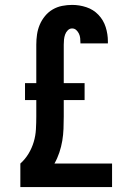

<svg xmlns="http://www.w3.org/2000/svg" viewBox="-20 -763 540 783"><path d="M63 0V-96Q83 -114 96.5 -136.5Q110 -159 117.5 -184Q125 -209 126.5 -235.5Q128 -262 128 -288V-355H82V-424H128V-581Q128 -602 131 -622.5Q134 -643 142 -662Q150 -681 163.5 -697.5Q177 -714 195 -724.5Q213 -735 233.5 -739Q254 -743 274 -743Q304 -743 332.5 -733.5Q361 -724 381.5 -702.5Q402 -681 411 -652.5Q420 -624 420 -594Q420 -592 420 -590Q420 -588 420 -586H308Q308 -587 308 -587.5Q308 -588 308 -589Q308 -598 307 -607.5Q306 -617 302 -625.5Q298 -634 291 -640.5Q284 -647 274 -647Q264 -647 256.5 -639.5Q249 -632 245.5 -622Q242 -612 241 -601.5Q240 -591 240 -581V-424H325V-355H240V-288Q240 -263 239 -238Q238 -213 234 -189Q230 -165 222 -141Q214 -117 202 -96H437V0Z"/></svg>

Font: Iosevka Slab
Style: Bold
Weight: 700
Monospace: yes
Designer: Belleve Invis
Foundry: Belleve Invis
Version: Version 11.1.1; ttfautohint (v1.8.3)